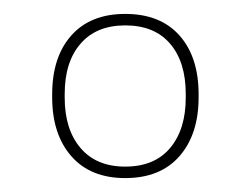

<svg xmlns="http://www.w3.org/2000/svg" viewBox="-20 -668 360 276"><path d="M160 -412Q110 -412 82.5 -443.5Q55 -475 55 -528V-532.5Q55 -586 82.5 -617Q110 -648 160 -648Q210.5 -648 238 -617Q265.5 -586 265.5 -532.5V-528Q265.5 -475 238 -443.5Q210.5 -412 160 -412ZM160 -428.5Q202 -428.5 224.5 -455.2Q247 -482 247 -527.5V-533Q247 -579 224.5 -605.2Q202 -631.5 160 -631.5Q118.5 -631.5 95.8 -605.2Q73 -579 73 -533V-527.5Q73 -482 95.8 -455.2Q118.5 -428.5 160 -428.5Z"/></svg>

Font: Anek Devanagari Thin
Style: Regular
Weight: 250
Designer: Kailash Malviya (Devanagari) & Yesha Goshar (Latin)
Foundry: Ek Type
Version: Version 1.003